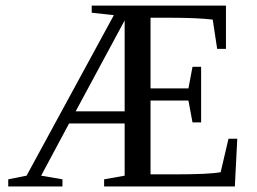

<svg xmlns="http://www.w3.org/2000/svg" viewBox="-20 -675 929 695"><path d="M356.9 -25.9 431.2 -39.1V-228H230L128.9 -39.1L206.1 -25.9V0H9.8V-25.9L76.2 -39.1L392.1 -620.1L312 -628.9V-654.8H797.9V-498H766.1L750 -604Q695.3 -610.8 591.8 -610.8H524.9V-355H662.1L676.8 -433.1H708V-231.9H676.8L662.1 -311H524.9V-43.9H613.8Q739.7 -43.9 778.8 -51.8L807.1 -172.9H838.9L830.1 0H356.9ZM431.2 -272V-601.1L253.9 -272Z"/></svg>

Font: Liberation Serif
Style: Regular
Weight: 400
Designer: Steve Matteson
Foundry: Ascender Corporation
Version: Version 2.1.5